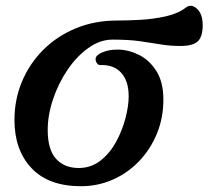

<svg xmlns="http://www.w3.org/2000/svg" viewBox="-20 -632 751 664"><path d="M260 12Q148 12 89 -50.5Q30 -113 30 -217Q30 -288 56 -350Q82 -412 129.5 -459.5Q177 -507 242 -534Q307 -561 385 -561Q421 -561 466 -563.5Q511 -566 553.5 -575.5Q596 -585 623 -606Q641 -620 661 -602Q681 -584 681 -545Q681 -505 664 -489Q647 -473 604 -473Q568 -473 535.5 -478.5Q503 -484 464 -489.5Q425 -495 369 -495Q326 -495 285.5 -466Q245 -437 213.5 -390.5Q182 -344 163.5 -289Q145 -234 145 -183Q145 -114 174 -82.5Q203 -51 252 -51Q295 -51 327.5 -76.5Q360 -102 381.5 -141.5Q403 -181 414 -223.5Q425 -266 425 -299Q425 -352 399 -380.5Q373 -409 326 -407Q316 -407 311.5 -421.5Q307 -436 324 -446Q351 -461 388 -460.5Q425 -460 461 -442Q497 -424 521 -386Q545 -348 545 -288Q545 -224 522.5 -169.5Q500 -115 460.5 -74Q421 -33 369.5 -10.5Q318 12 260 12Z"/></svg>

Font: Zen Old Mincho Black
Style: Regular
Weight: 900
Designer: Yoshimichi Ohira
Foundry: Positype
Version: Version 1.001